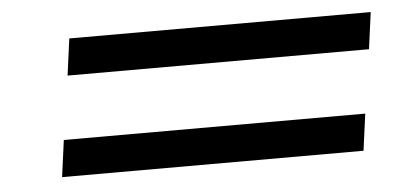

<svg xmlns="http://www.w3.org/2000/svg" viewBox="-31 -440 718 349"><g transform="rotate(-5 327.5 -265.0)"><path d="M629 -207 620 -140H70L79 -207ZM655 -390 646 -323H96L105 -390Z"/></g></svg>

Font: Fivo Sans Modern
Style: Italic
Weight: 400
Designer: Alexander Slobzheninov
Foundry: Alexander Slobzheninov
Version: 1.0